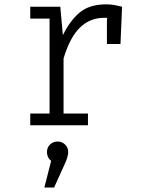

<svg xmlns="http://www.w3.org/2000/svg" viewBox="-20 -569 655 872"><path d="M117.4 0V-53.3H205.1V-484.6H117.4V-538.5H253.8L265.6 -409.2Q297.4 -474.9 341.8 -512.1Q386.2 -549.2 461.5 -549.2Q482.6 -549.2 499.2 -546.2Q515.9 -543.1 534.4 -538.5L527.2 -369.2H465.6V-474.4L466.7 -487.7Q460.5 -488.2 453.8 -488.2Q388.7 -488.2 343.1 -443.8Q297.4 -399.5 268.7 -303.6V-53.3H379.5V0ZM241.5 73.8Q261.5 73.8 275.6 87.4Q289.7 101 289.7 121.5Q289.7 140.5 276.9 169.7L225.6 282.6H181.5L212.3 161.5Q193.3 146.7 193.3 121.5Q193.3 100.5 207.4 87.2Q221.5 73.8 241.5 73.8Z"/></svg>

Font: Fira Code Light
Style: Regular
Weight: 300
Monospace: yes
Designer: Carrois Corporate, Edenspiekermann AG, Nikita Prokopov
Foundry: Carrois Corporate, Edenspiekermann AG, Nikita Prokopov
Version: Version 6.000; ttfautohint (v1.8.2) -l 8 -r 50 -G 200 -x 14 